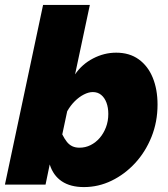

<svg xmlns="http://www.w3.org/2000/svg" viewBox="-36 -750 683 780"><path d="M305 10Q250 10 215 -13.5Q180 -37 166 -82L149 0H-16L139 -730H329L269 -448Q297 -489 342 -512.5Q387 -536 436 -536Q490 -536 527.5 -509Q565 -482 584.5 -434.5Q604 -387 604 -325Q604 -255 579.5 -194Q555 -133 513 -87.5Q471 -42 417.5 -16Q364 10 305 10ZM287 -150Q311 -150 332 -160.5Q353 -171 369 -189.5Q385 -208 394.5 -233Q404 -258 404 -287Q404 -313 396.5 -333Q389 -353 375 -364.5Q361 -376 341 -376Q324 -376 304.5 -366Q285 -356 267.5 -338.5Q250 -321 237 -298L217 -204Q226 -186 235.5 -174Q245 -162 257.5 -156Q270 -150 287 -150Z"/></svg>

Font: Raleway Thin Black
Style: Italic
Weight: 900
Italic angle: -12°
Version: Version 4.026